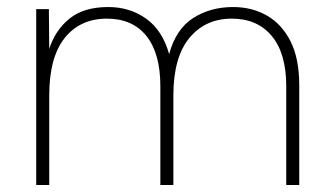

<svg xmlns="http://www.w3.org/2000/svg" viewBox="-20 -526 945 546"><path d="M83 -500H119L120 -387Q137 -440 177.5 -473Q218 -506 288 -506Q349 -506 395.5 -473Q442 -440 461 -372Q480 -443 529 -474.5Q578 -506 643 -506Q696 -506 738.5 -482Q781 -458 806 -409Q831 -360 831 -283V0H794V-281Q794 -374 753 -423.5Q712 -473 639 -473Q564 -473 518.5 -418Q473 -363 473 -254V0H436V-281Q436 -374 396.5 -423.5Q357 -473 284 -473Q208 -473 164 -418Q120 -363 120 -254V0H83Z"/></svg>

Font: Albert Sans ExtraLight
Style: Regular
Weight: 250
Designer: Andreas Rasmussen
Foundry: a.Foundry
Version: Version 1.025